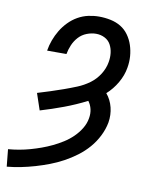

<svg xmlns="http://www.w3.org/2000/svg" viewBox="-123 -592 708 880"><g transform="rotate(10 230.5 -152.5)"><path d="M-31 223 -39 143Q-14 141 11.5 136.5Q37 132 62 125Q87 118 112 109Q137 100 161 88.5Q185 77 208 62.5Q231 48 250.5 29Q270 10 284 -13Q298 -36 302 -61Q306 -83 301.5 -103Q297 -123 285 -139Q234 -113 180.5 -93Q127 -73 73 -57L47 -134Q77 -143 106.5 -152.5Q136 -162 165.5 -172.5Q195 -183 224.5 -195Q254 -207 280 -226Q306 -245 323.5 -272.5Q341 -300 346 -330Q350 -352 347.5 -373Q345 -394 335.5 -411.5Q326 -429 307.5 -438.5Q289 -448 267 -448Q246 -448 224 -439.5Q202 -431 186.5 -414Q171 -397 162 -376Q153 -355 149 -333H59Q63 -358 72 -382.5Q81 -407 94.5 -429.5Q108 -452 127 -471.5Q146 -491 169 -504Q192 -517 217 -522.5Q242 -528 267 -528Q294 -528 320.5 -522.5Q347 -517 368.5 -504Q390 -491 405 -470Q420 -449 428 -424.5Q436 -400 438 -373.5Q440 -347 435 -319Q429 -283 409 -248.5Q389 -214 360 -188Q382 -162 390.5 -127.5Q399 -93 393 -57Q387 -25 371.5 6Q356 37 333.5 63Q311 89 283 110Q255 131 224.5 147.5Q194 164 162.5 176Q131 188 98.5 197.5Q66 207 33.5 213.5Q1 220 -31 223Z"/></g></svg>

Font: Iosevka SS04 Medium
Style: Italic
Weight: 500
Italic angle: -9°
Monospace: yes
Designer: Belleve Invis
Foundry: Belleve Invis
Version: Version 19.0.0; ttfautohint (v1.8.4)